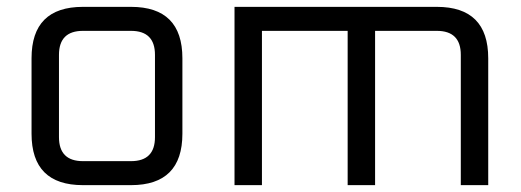

<svg xmlns="http://www.w3.org/2000/svg" viewBox="-20 -540 1520 560"><path d="M72 -150V-370Q72 -520 222 -520H362Q512 -520 512 -370V-150Q512 0 362 0H222Q72 0 72 -150ZM152 -140Q152 -70 222 -70H362Q432 -70 432 -140V-380Q432 -450 362 -450H222Q152 -450 152 -380Z M664 0V-520H1254Q1404 -520 1404 -370V0H1324V-380Q1324 -450 1254 -450H1074V0H994V-450H744V0Z"/></svg>

Font: Oxanium ExtraLight
Style: Regular
Weight: 400
Version: Version 2.000